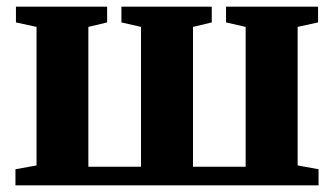

<svg xmlns="http://www.w3.org/2000/svg" viewBox="-20 -558 1006 578"><path d="M26.5 0V-48.5L90 -60V-477L28 -490.5V-538H302.5V-490.5L246 -477V-56H404.5V-477L345.5 -490.5V-538H617.5V-490.5L561 -477V-56H719.5V-477L660.5 -490.5V-538H937.5V-490.5L876 -477V-60L939 -48.5V0Z"/></svg>

Font: Merriweather 60pt ExtraBold
Style: Regular
Weight: 800
Version: Version 2.100